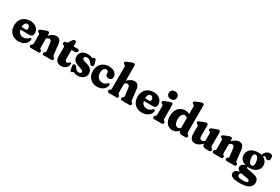

<svg xmlns="http://www.w3.org/2000/svg" viewBox="103 -2124 5452 3745"><g transform="rotate(30 2829.5 -252.0)"><path d="M447 -284.8Q447 -247.6 427.5 -227.5Q408 -207.4 372.4 -207.4H122.2V-264.8H258.8Q287.3 -264.8 287.3 -294.1Q287.3 -334.2 270.8 -354.3Q254.2 -374.4 229.9 -374.4Q210.1 -374.4 194.3 -362.5Q178.5 -350.6 169.2 -326.5Q160 -302.5 160 -265.5Q160 -184.9 195.7 -144.5Q231.5 -104.2 290.5 -104.2Q322.4 -104.2 350.5 -117.3Q378.6 -130.4 397.6 -151.9Q407.5 -161.2 414.5 -164.7Q421.5 -168.3 427.6 -168.3Q435.5 -168.3 440.8 -161.8Q446.1 -155.4 445.9 -141.4Q444.8 -102.3 420.2 -67.7Q395.6 -33.1 351 -11.5Q306.4 10 245.7 10Q176.4 10 125.1 -18.4Q73.8 -46.8 45.7 -98.1Q17.5 -149.5 17.5 -217.6Q17.5 -284.9 44.4 -338.3Q71.3 -391.7 123.7 -422.5Q176.2 -453.4 251.8 -453.4Q312.1 -453.4 355.8 -430.8Q399.6 -408.2 423.3 -369.8Q447 -331.5 447 -284.8Z M683.8 -415.3V-116.8Q683.8 -93.7 686.5 -84.4Q689.2 -75.1 697 -70.2L707.1 -65Q722.7 -53 722.7 -34.2Q722.7 0 690.3 0H519.5Q502.8 0 493.2 -9Q483.5 -18.1 483.5 -34.2Q483.5 -46.7 488.6 -54.7Q493.7 -62.8 503.5 -69.8L512.8 -74.2Q520.2 -78.3 523.5 -86.6Q526.8 -94.9 526.8 -116.8V-296.1Q526.8 -314 523 -321.4Q519.1 -328.7 510.2 -333.1L498.1 -335.5Q486.9 -341.9 482.3 -348.9Q477.6 -355.9 477.6 -366.7Q477.6 -379.1 485 -388.1Q492.4 -397.1 511.2 -404.7L592.3 -436.7Q614.8 -445.7 627.4 -448.9Q640.1 -452.1 650.9 -452.1Q667.2 -452.1 675.5 -441.9Q683.8 -431.8 683.8 -415.3ZM669.2 -292.8 639.9 -328.2 659.7 -348.6Q714.9 -405.8 756.7 -429.6Q798.5 -453.4 839.2 -453.4Q892.7 -453.4 918.2 -421.7Q943.7 -390.1 949.9 -333.8L974.8 -116.8Q977.2 -95.3 979.5 -87Q981.8 -78.7 988.8 -74.2L998.1 -69.8Q1007.5 -62.4 1013 -54.5Q1018.5 -46.7 1018.5 -34.2Q1018.5 -18.1 1008.8 -9Q999.2 0 982.5 0H810.5Q778.1 0 778.1 -34.2Q778.1 -53.8 794.1 -65L804.2 -70.2Q812 -75.1 815.9 -83.6Q819.8 -92.1 817.4 -112.8L797 -273.5Q792.9 -305.9 781.5 -322Q770.2 -338.1 746.4 -338.1Q731.7 -338.1 716.6 -330.9Q701.6 -323.6 684.3 -307.1Z M1052.3 -364.2 1037.7 -368.9Q1024.8 -374.7 1021.2 -384Q1017.6 -393.3 1017.6 -406.1Q1017.6 -422.4 1028.9 -432.9Q1040.2 -443.4 1058.1 -443.4H1072.8Q1080.7 -443.4 1087.9 -449.3Q1095 -455.3 1106.5 -472.2L1139.3 -524.8Q1152.3 -542.6 1165.6 -551.8Q1179 -561.1 1193.5 -561.1Q1209.1 -561.1 1218.3 -551.2Q1227.6 -541.4 1227.6 -520.9V-164.7Q1227.6 -134.9 1238 -120.4Q1248.5 -105.9 1270.3 -105.9Q1283.5 -105.9 1292.9 -111.6Q1302.4 -117.3 1309.7 -124.7Q1317 -132.2 1323.7 -137.9Q1330.4 -143.6 1337.5 -143.6Q1345.5 -143.6 1349.7 -136.8Q1354 -130.1 1354 -113.8Q1354 -81.9 1334.9 -53.6Q1315.9 -25.3 1283.3 -7.6Q1250.8 10 1209.6 10Q1140.2 10 1105.4 -25.4Q1070.6 -60.9 1070.6 -137.6V-326.2Q1070.6 -341.9 1067.7 -350.4Q1064.8 -358.8 1052.3 -364.2ZM1170.9 -363.1V-443.4H1320.9Q1338.3 -443.4 1347.6 -435.7Q1357 -428 1357 -413.5Q1357 -392.1 1339.1 -377.6Q1321.2 -363.1 1280.3 -363.1Z M1567.3 -52.9Q1593.3 -52.9 1605.9 -64.2Q1618.5 -75.5 1618.5 -91.5Q1618.5 -101.9 1613.9 -110.3Q1609.2 -118.7 1596.1 -126.3Q1583.1 -133.9 1558.1 -140.6Q1485.4 -160.4 1445.1 -182.8Q1404.9 -205.2 1389 -235Q1373 -264.8 1373 -306.4Q1373 -371.3 1417.7 -412.3Q1462.4 -453.4 1553.8 -453.4Q1582.4 -453.4 1601.5 -448Q1620.7 -442.7 1633.9 -437.3Q1647.2 -432 1657.2 -432Q1665.5 -432 1671.3 -437.3Q1677.1 -442.7 1683.8 -448Q1690.6 -453.4 1701.3 -453.4Q1712.7 -453.4 1721.6 -445.8Q1730.6 -438.2 1736.5 -416.2L1751.3 -365.9Q1758.9 -338 1755.4 -318.9Q1752 -299.9 1736 -293.5Q1719 -286.7 1702.8 -293.2Q1686.6 -299.6 1673.8 -317.5Q1656.1 -344.2 1638.4 -359.7Q1620.7 -375.1 1602.5 -381.8Q1584.3 -388.5 1564.8 -388.5Q1535.9 -388.5 1522.5 -376Q1509.1 -363.4 1509.1 -346.6Q1509.1 -334.3 1515.7 -324Q1522.4 -313.8 1540 -305.1Q1557.7 -296.4 1590 -288.5Q1642.5 -276.3 1679.1 -256.4Q1715.7 -236.6 1734.9 -206.5Q1754.2 -176.4 1754.2 -133.2Q1754.2 -89 1731.6 -56.4Q1709.1 -23.8 1668.8 -5.7Q1628.5 12.4 1575.6 12.4Q1542.2 12.4 1523.7 6.7Q1505.3 1.1 1495.8 -4.7Q1486.3 -10.5 1479.3 -10.5Q1471.4 -10.5 1465.7 -4.7Q1460 1.1 1453.5 6.7Q1447.1 12.4 1437 12.4Q1425.4 12.4 1418.5 4.9Q1411.5 -2.7 1408 -21.5L1395.8 -81.8Q1390.5 -111.8 1393.8 -127.9Q1397.1 -144 1414.9 -148.4Q1430.7 -152.5 1445.7 -145Q1460.8 -137.5 1475.2 -116.5Q1498.3 -80.5 1518.7 -66.7Q1539.1 -52.9 1567.3 -52.9Z M2205.4 -320.5Q2205.4 -283.5 2184 -263Q2162.6 -242.4 2127.6 -242.4Q2091.6 -242.4 2074 -262.5Q2056.4 -282.5 2056.4 -314.5V-328.7Q2056.4 -350.5 2044.4 -362.5Q2032.3 -374.4 2009.2 -374.4Q1987 -374.4 1969.1 -361.7Q1951.3 -349 1941 -324.5Q1930.7 -300.1 1930.7 -264.7Q1930.7 -213.7 1948.2 -179.1Q1965.8 -144.5 1995.6 -127.1Q2025.5 -109.8 2062.5 -109.8Q2097.7 -109.8 2120.5 -120.9Q2143.4 -132 2160.4 -151.9Q2171.9 -162.4 2178.3 -165.3Q2184.7 -168.3 2190.8 -168.3Q2198.7 -168.3 2203.8 -161.8Q2208.9 -155.4 2208.7 -141.4Q2207.6 -101.1 2183.5 -66.7Q2159.5 -32.3 2116.2 -11.1Q2073 10 2014.5 10Q1950.9 10 1900.4 -18Q1850 -46 1821.1 -97.1Q1792.2 -148.3 1792.2 -217.6Q1792.2 -284.1 1820.4 -337.5Q1848.6 -390.9 1900.6 -422.1Q1952.6 -453.4 2023.3 -453.4Q2079.7 -453.4 2120.5 -435.1Q2161.3 -416.8 2183.3 -386.5Q2205.4 -356.2 2205.4 -320.5Z M2444.1 -711.8V-116.8Q2444.1 -93.7 2446.8 -84.4Q2449.5 -75.1 2457.3 -70.2L2467.4 -65Q2483 -53 2483 -34.2Q2483 0 2450.6 0H2279.8Q2263.1 0 2253.4 -9Q2243.8 -18.1 2243.8 -34.2Q2243.8 -46.7 2248.9 -54.7Q2254 -62.8 2263.8 -69.8L2273.1 -74.2Q2280.5 -78.3 2283.8 -86.6Q2287.1 -94.9 2287.1 -116.8V-592.6Q2287.1 -610.5 2283.3 -617.9Q2279.4 -625.2 2270.5 -629.6L2258.4 -632Q2247.2 -638.4 2242.6 -645.4Q2237.9 -652.4 2237.9 -663.2Q2237.9 -675.6 2245.3 -684.6Q2252.7 -693.6 2271.5 -701.2L2352.6 -733.2Q2375.1 -742.2 2387.7 -745.4Q2400.4 -748.6 2411.2 -748.6Q2427.5 -748.6 2435.8 -738.4Q2444.1 -728.3 2444.1 -711.8ZM2429.5 -293.8 2400.2 -329.2 2420 -349.6Q2475 -406.6 2516.6 -430Q2558.3 -453.4 2598.5 -453.4Q2652.6 -453.4 2678.3 -421.1Q2704 -388.8 2710.7 -330L2735.1 -116.8Q2737.5 -95.3 2739.8 -87Q2742.1 -78.7 2749.1 -74.2L2758.4 -69.8Q2767.8 -62.4 2773.3 -54.5Q2778.8 -46.7 2778.8 -34.2Q2778.8 -18.1 2769.1 -9Q2759.5 0 2742.8 0H2570.8Q2538.4 0 2538.4 -34.2Q2538.4 -53.8 2554.4 -65L2564.5 -70.2Q2572.3 -75.1 2576.2 -83.6Q2580.1 -92.1 2577.7 -112.8L2557.7 -269.7Q2553.2 -304.1 2541.7 -321.1Q2530.2 -338.1 2505.7 -338.1Q2491.9 -338.1 2477.1 -331.3Q2462.4 -324.5 2444.8 -308.1Z M3227.5 -284.8Q3227.5 -247.6 3208 -227.5Q3188.5 -207.4 3152.9 -207.4H2902.7V-264.8H3039.3Q3067.8 -264.8 3067.8 -294.1Q3067.8 -334.2 3051.3 -354.3Q3034.7 -374.4 3010.4 -374.4Q2990.6 -374.4 2974.8 -362.5Q2959 -350.6 2949.7 -326.5Q2940.5 -302.5 2940.5 -265.5Q2940.5 -184.9 2976.2 -144.5Q3012 -104.2 3071 -104.2Q3102.9 -104.2 3131 -117.3Q3159.1 -130.4 3178.1 -151.9Q3188 -161.2 3195 -164.7Q3202 -168.3 3208.1 -168.3Q3216 -168.3 3221.3 -161.8Q3226.6 -155.4 3226.4 -141.4Q3225.3 -102.3 3200.7 -67.7Q3176.1 -33.1 3131.5 -11.5Q3086.9 10 3026.2 10Q2956.9 10 2905.6 -18.4Q2854.3 -46.8 2826.2 -98.1Q2798 -149.5 2798 -217.6Q2798 -284.9 2824.9 -338.3Q2851.8 -391.7 2904.2 -422.5Q2956.7 -453.4 3032.3 -453.4Q3092.6 -453.4 3136.3 -430.8Q3180.1 -408.2 3203.8 -369.8Q3227.5 -331.5 3227.5 -284.8Z M3464.3 -415.3V-116.8Q3464.3 -95.3 3467.6 -87Q3470.9 -78.7 3478.3 -74.2L3487.6 -69.8Q3497 -63.2 3502.3 -54.9Q3507.6 -46.7 3507.6 -34.2Q3507.6 -18.1 3497.9 -9Q3488.3 0 3471.6 0H3300Q3282.9 0 3273.5 -9Q3264 -18.1 3264 -34.2Q3264 -46.7 3269.1 -54.9Q3274.2 -63.2 3284 -69.8L3293.3 -74.2Q3300.7 -78.7 3304 -87Q3307.3 -95.3 3307.3 -116.8V-296.1Q3307.3 -314 3303.5 -321.4Q3299.6 -328.7 3290.7 -333.1L3278.6 -335.5Q3267.4 -341.9 3262.8 -348.9Q3258.1 -355.9 3258.1 -366.7Q3258.1 -379.1 3265.5 -388.1Q3272.9 -397.1 3291.7 -404.7L3372.8 -436.7Q3395.3 -445.7 3407.9 -448.9Q3420.6 -452.1 3431.4 -452.1Q3447.7 -452.1 3456 -441.9Q3464.3 -431.8 3464.3 -415.3ZM3382.6 -500.5Q3339.4 -500.5 3314.2 -524.3Q3289.1 -548 3289.1 -587.9Q3289.1 -627.9 3314.2 -651.6Q3339.4 -675.4 3382.6 -675.4Q3425.8 -675.4 3450.9 -651.7Q3476.1 -628 3476.1 -588Q3476.1 -548 3450.9 -524.3Q3425.8 -500.5 3382.6 -500.5Z M3847.3 -93.9 3839.7 -96.1V-592.6Q3839.7 -610.5 3835.9 -617.9Q3832 -625.2 3823.1 -629.6L3811 -632Q3799.8 -638.4 3795.2 -645.4Q3790.5 -652.4 3790.5 -663.2Q3790.5 -675.6 3797.9 -684.6Q3805.3 -693.6 3824.1 -701.2L3905.2 -733.2Q3927.7 -742.2 3940.3 -745.4Q3953 -748.6 3963.8 -748.6Q3980.1 -748.6 3988.4 -738.4Q3996.7 -728.3 3996.7 -711.8V-116.8Q3996.7 -95 4000.3 -86.8Q4004 -78.6 4010.7 -74.2L4020 -69.8Q4029.4 -62.4 4034.7 -54.5Q4040 -46.7 4040 -34.2Q4040 -18.1 4030.3 -9Q4020.7 0 4004 0H3917.2Q3888.9 0 3868.1 -20Q3847.3 -40 3847.3 -68ZM3532.7 -208.4Q3532.7 -287.1 3560.2 -341.7Q3587.6 -396.4 3635.9 -424.9Q3684.1 -453.4 3746.4 -453.4Q3799 -453.4 3838.1 -428.7Q3877.3 -404 3904.9 -356.6L3862.8 -301.9Q3844.9 -337.9 3823.7 -352.6Q3802.4 -367.3 3777.2 -367.3Q3753.3 -367.3 3734.7 -351.1Q3716.1 -334.8 3705.4 -303.5Q3694.8 -272.2 3694.8 -226.7Q3694.8 -179.9 3706 -148.8Q3717.3 -117.8 3736.9 -102.5Q3756.5 -87.3 3781.3 -87.3Q3808.2 -87.3 3830.3 -104.4Q3852.4 -121.6 3868.8 -157L3895.7 -121.9Q3860.1 -60.1 3813.6 -25Q3767.1 10 3706.8 10Q3655.4 10 3616.1 -16.6Q3576.7 -43.3 3554.7 -92.5Q3532.7 -141.7 3532.7 -208.4Z M4379.8 -72V-94L4375.4 -96.1V-296.1Q4375.4 -314 4371.6 -321.4Q4367.7 -328.7 4358.8 -333.1L4346.7 -335.5Q4335.5 -341.9 4330.9 -348.9Q4326.2 -355.9 4326.2 -366.7Q4326.2 -379.1 4333.6 -388.1Q4341 -397.1 4359.8 -404.7L4440.9 -436.7Q4463.4 -445.7 4476 -448.9Q4488.7 -452.1 4499.5 -452.1Q4515.8 -452.1 4524.1 -441.9Q4532.4 -431.8 4532.4 -415.3V-116.8Q4532.4 -95 4535.8 -86.6Q4539.3 -78.2 4546.4 -74.2L4555.7 -69.8Q4565.5 -62.8 4570.6 -54.7Q4575.7 -46.7 4575.7 -34.2Q4575.7 -18.1 4566 -9Q4556.4 0 4539.7 0H4452.9Q4417.4 0 4398.6 -20.2Q4379.8 -40.4 4379.8 -72ZM4100.2 -131V-296.1Q4100.2 -314 4096.4 -321.4Q4092.5 -328.7 4083.6 -333.1L4071.5 -335.5Q4060.3 -341.9 4055.7 -348.9Q4051 -355.9 4051 -366.7Q4051 -379.1 4058.4 -388.1Q4065.8 -397.1 4084.6 -404.7L4165.7 -436.7Q4188.2 -445.7 4200.8 -448.9Q4213.5 -452.1 4224.3 -452.1Q4240.6 -452.1 4248.9 -441.9Q4257.2 -431.8 4257.2 -415.3V-170.9Q4257.2 -137.7 4270.9 -120.3Q4284.6 -102.9 4307.7 -102.9Q4324.3 -102.9 4340.9 -110.7Q4357.6 -118.6 4374.7 -134.9L4389.6 -149.2L4419.3 -111L4399.9 -90.6Q4346 -33.5 4302.3 -10.6Q4258.6 12.4 4218.1 12.4Q4163.9 12.4 4132.1 -25.5Q4100.2 -63.4 4100.2 -131Z M4803.3 -415.3V-116.8Q4803.3 -93.7 4806 -84.4Q4808.7 -75.1 4816.5 -70.2L4826.6 -65Q4842.2 -53 4842.2 -34.2Q4842.2 0 4809.8 0H4639Q4622.3 0 4612.7 -9Q4603 -18.1 4603 -34.2Q4603 -46.7 4608.1 -54.7Q4613.2 -62.8 4623 -69.8L4632.3 -74.2Q4639.7 -78.3 4643 -86.6Q4646.3 -94.9 4646.3 -116.8V-296.1Q4646.3 -314 4642.5 -321.4Q4638.6 -328.7 4629.7 -333.1L4617.6 -335.5Q4606.4 -341.9 4601.8 -348.9Q4597.1 -355.9 4597.1 -366.7Q4597.1 -379.1 4604.5 -388.1Q4611.9 -397.1 4630.7 -404.7L4711.8 -436.7Q4734.3 -445.7 4746.9 -448.9Q4759.6 -452.1 4770.4 -452.1Q4786.7 -452.1 4795 -441.9Q4803.3 -431.8 4803.3 -415.3ZM4788.7 -292.8 4759.4 -328.2 4779.2 -348.6Q4834.4 -405.8 4876.2 -429.6Q4918 -453.4 4958.7 -453.4Q5012.2 -453.4 5037.7 -421.7Q5063.2 -390.1 5069.4 -333.8L5094.3 -116.8Q5096.7 -95.3 5099 -87Q5101.3 -78.7 5108.3 -74.2L5117.6 -69.8Q5127 -62.4 5132.5 -54.5Q5138 -46.7 5138 -34.2Q5138 -18.1 5128.3 -9Q5118.7 0 5102 0H4930Q4897.6 0 4897.6 -34.2Q4897.6 -53.8 4913.6 -65L4923.7 -70.2Q4931.5 -75.1 4935.4 -83.6Q4939.3 -92.1 4936.9 -112.8L4916.5 -273.5Q4912.4 -305.9 4901 -322Q4889.7 -338.1 4865.9 -338.1Q4851.2 -338.1 4836.1 -330.9Q4821.1 -323.6 4803.8 -307.1Z M5451.1 -55.4Q5400.9 -62.7 5377 -68.2Q5353.1 -73.8 5346 -79.4Q5339 -85.1 5339 -91.5Q5339 -97.1 5342.8 -102.1Q5346.7 -107.1 5355.5 -111.6L5350.6 -120.8Q5294.9 -120.3 5261.4 -106.4Q5227.9 -92.4 5213.3 -70.7Q5198.7 -48.9 5198.7 -24.2Q5198.7 -1 5212.5 18.8Q5226.3 38.7 5262 53.6Q5297.6 68.5 5362.9 76.8Q5419.4 83.7 5448.4 91.7Q5477.3 99.7 5487.5 109.4Q5497.6 119.1 5497.6 131.8Q5497.6 142.7 5487.9 151.6Q5478.2 160.4 5455 165.3Q5431.9 170.1 5390.9 170.1Q5319.5 170.1 5294.5 154.4Q5269.5 138.6 5269.5 114.8Q5269.5 99.6 5277.2 86.9Q5284.9 74.3 5304.4 62.6L5285.6 48.8Q5212 55.7 5178.7 82.3Q5145.4 108.9 5145.4 146.9Q5145.4 178 5167.8 200.1Q5190.1 222.2 5238.6 233.8Q5287 245.4 5365.2 245.4Q5503.6 245.4 5568.6 203.3Q5633.7 161.2 5633.7 84.5Q5633.7 43.3 5616.3 15.6Q5598.9 -12.1 5558.9 -29.2Q5519 -46.4 5451.1 -55.4ZM5443.4 -409.8 5487 -402.1Q5499.7 -432.1 5509.6 -442.7Q5519.5 -453.3 5531.1 -453.3Q5542.1 -453.3 5549.8 -447.3Q5557.6 -441.4 5565 -433.8Q5572.5 -426.2 5582.1 -420.2Q5591.7 -414.3 5606.4 -414.3Q5630.3 -414.3 5644.7 -433Q5659.1 -451.7 5659.1 -483.9Q5659.1 -518.5 5640.6 -536.7Q5622.1 -555 5589 -555Q5548.7 -555 5515 -528.9Q5481.3 -502.8 5458.5 -446ZM5597.1 -282.5Q5597.1 -329.1 5572.7 -367.7Q5548.4 -406.4 5501.1 -429.7Q5453.9 -453 5385.3 -453Q5314.5 -453 5263.3 -430.4Q5212.1 -407.8 5184.8 -366.9Q5157.5 -326 5157.5 -270.8Q5157.5 -222.7 5183.7 -185.2Q5209.8 -147.7 5260 -126.4Q5310.3 -105.1 5382.5 -105.1Q5446.6 -105.1 5494.7 -127.3Q5542.9 -149.5 5570 -189.4Q5597.1 -229.3 5597.1 -282.5ZM5356.2 -391.3Q5381.6 -394.5 5404.1 -369.2Q5426.6 -343.9 5437.4 -287.2Q5448.2 -230.8 5435.9 -200.4Q5423.5 -170 5398.4 -166.8Q5381.5 -164.8 5365.6 -175.2Q5349.7 -185.6 5337 -209.5Q5324.4 -233.4 5317.2 -270.9Q5310 -308.7 5313.4 -334.6Q5316.9 -360.4 5328.2 -374.9Q5339.5 -389.3 5356.2 -391.3Z"/></g></svg>

Font: Fraunces 144pt S100 Black
Style: Regular
Weight: 900
Version: Version 1.000